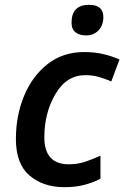

<svg xmlns="http://www.w3.org/2000/svg" viewBox="-20 -767 516 797"><path d="M247 10Q293 10 329.5 0.5Q366 -9 397 -25V-121Q365 -106 333.5 -95.5Q302 -85 266 -85Q164 -85 164 -197Q164 -298 210 -376.5Q256 -455 334 -455Q366 -455 392.5 -447Q419 -439 442 -429L476 -520Q445 -534 408.5 -542.5Q372 -551 330 -551Q241 -551 177.5 -501Q114 -451 80 -369Q46 -287 46 -190Q46 -86 103 -38Q160 10 247 10ZM337 -620Q369 -620 389 -641Q409 -662 409 -696Q409 -747 350 -747Q277 -747 277 -673Q277 -645 294 -632.5Q311 -620 337 -620Z"/></svg>

Font: Noto Sans UI Medium
Style: Italic
Weight: 500
Italic angle: -12°
Designer: Monotype Design Team
Foundry: Monotype Imaging Inc.
Version: Version 1.901